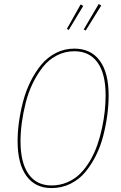

<svg xmlns="http://www.w3.org/2000/svg" viewBox="-20 -935 610 964"><path d="M475.6 -915 488.3 -907.2 410.2 -781.7 400.4 -787.1ZM384.8 -912.6 397.9 -905.3 325.2 -784.7 315.9 -790ZM353.5 -690.9Q436 -690.9 480.7 -630.6Q525.4 -570.3 525.4 -456.1Q525.4 -408.7 518.8 -358.4Q512.2 -308.1 498.8 -254.9Q485.4 -201.7 462.2 -155Q439 -108.4 408.4 -71.3Q377.9 -34.2 334 -12.5Q290 9.3 238.8 9.3Q156.7 9.3 112.5 -51.8Q68.4 -112.8 68.4 -226.1Q68.4 -273.4 75.4 -324Q82.5 -374.5 96.4 -427.2Q110.4 -480 133.8 -526.9Q157.2 -573.7 187.7 -610.6Q218.3 -647.5 261 -669.2Q303.7 -690.9 353.5 -690.9ZM353.5 -677.7Q306.2 -677.7 265.1 -656.5Q224.1 -635.3 195.3 -598.6Q166.5 -562 144.3 -516.4Q122.1 -470.7 109.1 -419.2Q96.2 -367.7 89.6 -319.1Q83 -270.5 83 -225.6Q83 -118.2 123.3 -61Q163.6 -3.9 238.8 -3.9Q281.7 -3.9 319.1 -20.3Q356.4 -36.6 383.5 -64Q410.6 -91.3 432.6 -128.9Q454.6 -166.5 468.8 -207.5Q482.9 -248.5 492.4 -293.2Q502 -337.9 506.1 -378.2Q510.3 -418.5 510.3 -456.5Q510.3 -564.9 469.7 -621.3Q429.2 -677.7 353.5 -677.7Z"/></svg>

Font: Fira Sans Compressed Hair
Style: Italic
Weight: 100
Width: 3
Italic angle: -8°
Designer: Carrois Corporate & Edenspiekermann AG
Foundry: Carrois Corporate GbR & Edenspiekermann AG
Version: Version 4.203;PS 004.203;hotconv 1.0.88;makeotf.lib2.5.64775